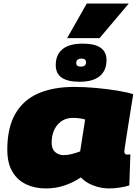

<svg xmlns="http://www.w3.org/2000/svg" viewBox="-20 -1048 788 1078"><path d="M591 10Q547 10 503 -7Q459 -24 434 -52Q393 -24 343.5 -7Q294 10 237 10Q176 10 127 -13Q78 -36 49.5 -84Q21 -132 21 -208Q21 -331 66 -409Q111 -487 195 -523.5Q279 -560 396 -560Q457 -560 521 -554Q585 -548 640 -539Q695 -530 728 -519Q712 -419 702 -357Q692 -295 687 -261.5Q682 -228 680 -214.5Q678 -201 678 -197Q678 -180 695 -180Q705 -180 712 -181L706 -7Q686 0 653.5 5Q621 10 591 10ZM430 -198 458 -377Q442 -382 424 -384Q406 -386 389 -386Q336 -386 303 -347.5Q270 -309 270 -246Q270 -211 290 -194Q310 -177 337 -177Q360 -177 384.5 -183.5Q409 -190 430 -198ZM426 -589Q293 -589 293 -682Q293 -741 331 -772Q369 -803 445 -803Q578 -803 578 -711Q578 -652 540 -620.5Q502 -589 426 -589ZM434 -674Q463 -674 463 -698Q463 -719 438 -719Q408 -719 408 -694Q408 -674 434 -674ZM357 -834 467 -1028H703L539 -834Z"/></svg>

Font: Georama Extended Black
Style: Italic
Weight: 900
Width: 7
Italic angle: -9°
Designer: Jean-Baptiste Levee
Foundry: Production Type
Version: Version 1.000